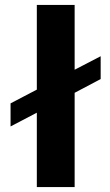

<svg xmlns="http://www.w3.org/2000/svg" viewBox="-20 -762 449 782"><path d="M390 -533V-440L284 -384V0H130V-303L23 -247V-341L130 -397V-742H284V-478Z"/></svg>

Font: Gontserrat SemiBold
Style: Regular
Weight: 600
Designer: Julieta Ulanovsky
Foundry: Julieta Ulanovsky
Version: Version 6.001